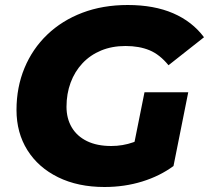

<svg xmlns="http://www.w3.org/2000/svg" viewBox="-20 -734 836 768"><path d="M398 14Q292 14 212.5 -25Q133 -64 89.5 -133.5Q46 -203 46 -294Q46 -385 78 -462Q110 -539 169 -595.5Q228 -652 309.5 -683Q391 -714 491 -714Q596 -714 672.5 -681Q749 -648 796 -585L654 -473Q619 -516 578 -533Q537 -550 482 -550Q428 -550 384.5 -532Q341 -514 310 -481Q279 -448 262.5 -403.5Q246 -359 246 -307Q246 -260 267 -224.5Q288 -189 328 -169.5Q368 -150 425 -150Q471 -150 513.5 -165Q556 -180 599 -215L674 -70Q620 -30 549 -8Q478 14 398 14ZM505 -101 558 -365H733L674 -70Z"/></svg>

Font: Montserrat Thin ExtraBold
Style: Italic
Weight: 800
Italic angle: -11.3°
Version: Version 9.000